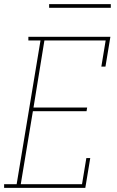

<svg xmlns="http://www.w3.org/2000/svg" viewBox="-49 -914 569 934"><path d="M-29 0V-18H32L148 -717H89V-735H488L464 -590H444L465 -717H167L114 -391H375L372 -373H111L52 -18H350L371 -145H390L366 0ZM190 -876V-894H490V-876Z"/></svg>

Font: Iosevka Curly Slab ThObl
Style: Regular
Weight: 100
Italic angle: -9°
Monospace: yes
Designer: Belleve Invis
Foundry: Belleve Invis
Version: Version 11.0.0; ttfautohint (v1.8.3)